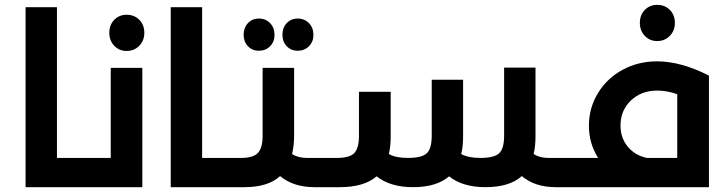

<svg xmlns="http://www.w3.org/2000/svg" viewBox="-20 -775 2995 795"><path d="M333 -121.1Q353 -121.1 353 -61Q353 0 333 0H85.9V-745.1H215.8V-121.1Z M504.4 -564Q473.6 -564 453.1 -585.4Q432.6 -606.9 432.6 -639.2Q432.6 -671.9 453.1 -692.9Q473.6 -713.9 504.4 -713.9Q536.1 -713.9 556.9 -692.9Q577.6 -671.9 577.6 -639.2Q577.6 -606.9 556.6 -585.4Q535.6 -564 504.4 -564ZM438.5 -121.1V-494.1H569.3V0H332.5Q312.5 0 312.5 -61Q312.5 -121.1 332.5 -121.1Z M934.1 -121.1Q954.1 -121.1 954.1 -61Q954.1 0 934.1 0H687V-745.1H816.9V-121.1Z M1051.8 -564.9Q1024.4 -564.9 1006.6 -583.7Q988.8 -602.5 988.8 -630.9Q988.8 -660.2 1006.6 -679.2Q1024.4 -698.2 1051.8 -698.2Q1080.1 -698.2 1098.4 -679.2Q1116.7 -660.2 1116.7 -630.9Q1116.7 -602.1 1098.4 -583.5Q1080.1 -564.9 1051.8 -564.9ZM1212.4 -564.9Q1185.1 -564.9 1167.2 -583.7Q1149.4 -602.5 1149.4 -630.9Q1149.4 -660.2 1167.2 -679.2Q1185.1 -698.2 1212.4 -698.2Q1240.7 -698.2 1259.3 -679.2Q1277.8 -660.2 1277.8 -630.9Q1277.8 -602.1 1259.3 -583.5Q1240.7 -564.9 1212.4 -564.9ZM1335.4 -121.1Q1355.5 -121.1 1355.5 -61Q1355.5 0 1335.4 0H1281.7Q1195.3 0 1139.6 -45.9Q1090.3 0 991.7 0H933.6Q913.6 0 913.6 -61Q913.6 -121.1 933.6 -121.1H978.5Q1028.8 -121.1 1048.1 -142.1Q1067.4 -163.1 1067.4 -212.9V-494.1H1197.8V-211.9Q1197.8 -174.8 1189.5 -137.2Q1213.9 -121.1 1251.5 -121.1Z M2341.3 -121.1Q2361.3 -121.1 2361.3 -61Q2361.3 0 2341.3 0H2281.2Q2194.8 0 2140.6 -45.9Q2089.8 0 1990.2 0Q1895.5 0 1839.4 -44.9Q1787.6 0 1690.4 0Q1595.7 0 1539.6 -44.9Q1487.8 0 1386.2 0H1335.4Q1315.4 0 1315.4 -61Q1315.4 -121.1 1335.4 -121.1H1374.5Q1428.2 -121.1 1447.3 -141.6Q1466.3 -162.1 1466.3 -212.9V-395H1597.7V-211.9Q1597.7 -169.9 1590.3 -137.2Q1617.7 -121.1 1669.4 -121.1Q1727.1 -121.1 1747.3 -140.6Q1767.6 -160.2 1767.6 -212.9V-444.8H1897.5V-211.9Q1897.5 -166.5 1889.6 -137.2Q1918.5 -121.1 1969.2 -121.1Q2026.9 -121.1 2047.1 -140.6Q2067.4 -160.2 2067.4 -212.9V-495.1H2197.3V-211.9Q2197.3 -166.5 2189.5 -137.2Q2213.9 -121.1 2250.5 -121.1Z M2701.2 -605Q2670.4 -605 2649.9 -626.5Q2629.4 -647.9 2629.4 -680.2Q2629.4 -712.9 2649.9 -733.9Q2670.4 -754.9 2701.2 -754.9Q2732.9 -754.9 2753.7 -733.9Q2774.4 -712.9 2774.4 -680.2Q2774.4 -647.9 2753.4 -626.5Q2732.4 -605 2701.2 -605ZM2700.2 -521Q2800.3 -521 2915.5 -461.9V0H2341.3Q2321.3 0 2321.3 -61Q2321.3 -121.1 2341.3 -121.1H2456.5Q2418.5 -181.6 2418.5 -253.9Q2418.5 -328.6 2456.3 -390.1Q2494.1 -451.7 2558.6 -486.3Q2623 -521 2700.2 -521ZM2549.3 -254.9Q2549.3 -204.6 2578.6 -168.5Q2607.9 -132.3 2658.2 -121.1H2784.2V-384.8Q2743.2 -399.9 2701.2 -399.9Q2635.3 -399.9 2592.3 -358.9Q2549.3 -317.9 2549.3 -254.9Z"/></svg>

Font: Montserrat-Arabic Medium
Style: Regular
Weight: 500
Designer: Mohamed Gaber
Foundry: Kief Type Foundry
Version: Version 5.008;PS 005.008;hotconv 1.0.88;makeotf.lib2.5.64775